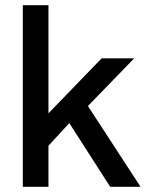

<svg xmlns="http://www.w3.org/2000/svg" viewBox="-20 -717 580 737"><path d="M403 0 246 -244.5 166 -157.5V0H67.5V-697H166V-282L370 -493H495L317.5 -310L519.5 0Z"/></svg>

Font: HK Grotesk Medium
Style: Regular
Weight: 500
Designer: Alfredo Marco Pradil
Foundry: Hanken Design Co.
Version: Version 3.001;FEAKit 1.0